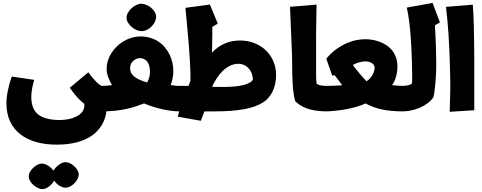

<svg xmlns="http://www.w3.org/2000/svg" viewBox="-20 -768 3326 1324"><path d="M272.5 536.1Q257.3 536.1 240.7 528.1Q224.1 520 210.2 507.6Q196.3 495.1 187.3 479.7Q178.2 464.4 178.2 449.7Q178.2 432.1 187.5 416Q196.8 399.9 210.4 387.5Q224.1 375 240 367.4Q255.9 359.9 269.5 359.9Q279.3 359.9 290.3 363.8Q301.3 367.7 311.8 374.3Q322.3 380.9 331.8 389.9Q341.3 398.9 348.6 408.7Q355 397.5 365 387Q375 376.5 386.2 368.2Q397.5 359.9 409.2 355Q420.9 350.1 431.6 350.1Q445.3 350.1 461.2 357.4Q477.1 364.7 490.7 377Q504.4 389.2 513.7 404.3Q522.9 419.4 522.9 435.1Q522.9 449.7 514.9 465.8Q506.8 481.9 493.7 495.4Q480.5 508.8 464.4 517.6Q448.2 526.4 432.1 526.4Q421.4 526.4 410.2 522.5Q398.9 518.6 388.4 511.7Q377.9 504.9 368.9 496.1Q359.9 487.3 353 477.5Q347.2 488.8 338.1 499.3Q329.1 509.8 318.4 517.8Q307.6 525.9 295.9 531Q284.2 536.1 272.5 536.1ZM715.3 -9.8Q709 48.8 682.4 93.5Q655.8 138.2 611.6 168.5Q567.4 198.7 506.6 214.1Q445.8 229.5 371.1 229.5Q293.5 229.5 229.5 211.4Q165.5 193.4 119.9 157.7Q74.2 122.1 49.3 68.6Q24.4 15.1 24.4 -55.7Q24.4 -95.7 34.2 -143.8Q43.9 -191.9 61 -240.2L215.8 -217.3Q207 -186.5 201.4 -157Q195.8 -127.4 195.8 -99.6Q195.8 -14.6 244.9 22.5Q293.9 59.6 393.1 59.6Q422.4 59.6 452.1 53.7Q481.9 47.9 506.3 35.6Q530.8 23.4 546.1 4.4Q561.5 -14.6 561.5 -41Q561.5 -44.4 561.3 -47.1Q561 -49.8 560.5 -53.2Q550.8 -60.5 540.5 -69.3Q530.3 -78.1 518.6 -90.6Q506.8 -103 492.7 -120.6Q478.5 -138.2 460.9 -162.6L588.9 -269.5Q605 -247.1 619.9 -229.7Q634.8 -212.4 647.2 -200.4Q659.7 -188.5 669.2 -182.1Q678.7 -175.8 684.6 -175.8V-23.4Z M1056.6 -651.9Q1056.6 -635.3 1048.1 -617.7Q1039.6 -600.1 1025.6 -585.9Q1011.7 -571.8 993.7 -562.5Q975.6 -553.2 956.5 -553.2Q939 -553.2 920.4 -561.5Q901.9 -569.8 887 -583Q872.1 -596.2 862.3 -612.5Q852.5 -628.9 852.5 -645Q852.5 -662.6 862.3 -679.9Q872.1 -697.3 887.2 -711.2Q902.3 -725.1 919.9 -733.6Q937.5 -742.2 953.6 -742.2Q970.7 -742.2 989 -734.6Q1007.3 -727.1 1022.2 -714.4Q1037.1 -701.7 1046.9 -685.5Q1056.6 -669.4 1056.6 -651.9ZM682.1 0Q673.8 0 663.3 -4.6Q652.8 -9.3 644.5 -17.6V-158.7Q650.4 -165.5 661.6 -170.7Q672.9 -175.8 682.1 -175.8Q691.4 -175.8 702.4 -176.3Q713.4 -176.8 723.4 -177.7Q733.4 -178.7 741.5 -179.7Q749.5 -180.7 752.4 -181.6Q738.3 -204.6 726.8 -233.9Q715.3 -263.2 715.3 -295.4Q715.3 -322.3 723.6 -349.1Q731.9 -376 747.3 -400.6Q762.7 -425.3 783.9 -446.3Q805.2 -467.3 831.3 -482.9Q857.4 -498.5 887.5 -507.6Q917.5 -516.6 950.2 -516.6Q986.8 -516.6 1017.8 -506.8Q1048.8 -497.1 1074 -480.2Q1099.1 -463.4 1117.9 -440.4Q1136.7 -417.5 1149.7 -390.9Q1162.6 -364.3 1168.9 -335.4Q1175.3 -306.6 1175.3 -277.8Q1175.3 -251 1169.9 -225.8Q1164.6 -200.7 1156.7 -181.6Q1171.4 -179.2 1181.4 -178.2Q1191.4 -177.2 1198.5 -176.5Q1205.6 -175.8 1210 -175.8Q1214.4 -175.8 1217.8 -175.8V0Q1193.4 0 1164.8 -3.4Q1136.2 -6.8 1105 -13.4Q1073.7 -20 1040.5 -30.3Q1007.3 -40.5 973.6 -54.7Q944.8 -43.5 914.6 -33.7Q884.3 -23.9 849.4 -16.4Q814.5 -8.8 773.4 -4.4Q732.4 0 682.1 0ZM1014.2 -273.4Q1014.2 -297.4 1008.8 -315.2Q1003.4 -333 993.9 -344.5Q984.4 -356 971.9 -361.6Q959.5 -367.2 945.3 -367.2Q933.6 -367.2 921.4 -362.3Q909.2 -357.4 899.2 -348.6Q889.2 -339.8 883.1 -327.1Q877 -314.5 877 -298.3Q877 -281.2 883.5 -267.1Q890.1 -252.9 904.5 -241Q918.9 -229 941.2 -218.8Q963.4 -208.5 994.6 -199.2Q1007.3 -223.6 1010.7 -240.7Q1014.2 -257.8 1014.2 -273.4Z M1528.3 -168.5Q1566.9 -168.5 1600.8 -171.9Q1634.8 -175.3 1660.9 -182.1Q1687 -189 1703.6 -199Q1720.2 -209 1724.1 -222.2Q1721.7 -250 1712.2 -270Q1702.6 -290 1688.7 -303Q1674.8 -315.9 1658.2 -322Q1641.6 -328.1 1625 -328.1Q1593.8 -328.1 1566.4 -314.7Q1539.1 -301.3 1516.1 -279.1Q1493.2 -256.8 1474.6 -228.3Q1456.1 -199.7 1442.4 -169.9Q1449.2 -169.4 1460.7 -169.2Q1472.2 -168.9 1484.9 -168.7Q1497.6 -168.5 1509.3 -168.5Q1521 -168.5 1528.3 -168.5ZM1280.8 -175.8Q1281.2 -178.2 1283 -182.9Q1284.7 -187.5 1286.4 -192.6Q1288.1 -197.8 1290 -202.4Q1292 -207 1293 -209.5Q1293.9 -224.6 1293.5 -247.8Q1293 -271 1292 -296.6Q1291 -322.3 1289.6 -346.9Q1288.1 -371.6 1286.6 -389.6L1284.2 -425.8Q1282.2 -455.1 1279.8 -484.4Q1277.3 -513.7 1274.2 -547.4Q1271 -581.1 1267.3 -621.6Q1263.7 -662.1 1258.8 -713.9L1427.2 -736.8L1481.9 -605L1444.3 -583Q1444.3 -562.5 1444.1 -542.7Q1443.8 -522.9 1443.6 -506.3Q1443.4 -489.7 1443.1 -477.1Q1442.9 -464.4 1442.9 -457.5L1441.9 -405.3Q1464.4 -429.2 1488.3 -445.1Q1512.2 -460.9 1536.6 -470.7Q1561 -480.5 1585.7 -484.6Q1610.4 -488.8 1635.3 -488.8Q1688 -488.8 1733.6 -470.9Q1779.3 -453.1 1812.5 -421.6Q1845.7 -390.1 1864.7 -346.4Q1883.8 -302.7 1883.8 -251Q1883.8 -221.2 1878.2 -193.1Q1872.6 -165 1861.1 -140.1Q1849.6 -115.2 1831.8 -94.5Q1814 -73.7 1789.6 -59.1Q1739.7 -28.3 1658.2 -14.2Q1576.7 0 1464.4 0H1390.1L1364.7 64.9L1206.1 36.6L1215.8 0H1212.9Q1203.6 0 1192.9 -4.6Q1182.1 -9.3 1173.8 -17.6V-157.7Q1179.7 -165 1190.7 -170.4Q1201.7 -175.8 1212.9 -175.8Z M2237.3 0Q2190.9 0 2156 -5.6Q2121.1 -11.2 2094.7 -20.8Q2068.4 -30.3 2049.3 -43.2Q2030.3 -56.2 2015.1 -70.8Q2002 -123 1998.3 -188.5Q1994.6 -253.9 1994.6 -325.7Q1994.6 -345.7 1993.9 -375Q1993.2 -404.3 1991.7 -439.2Q1990.2 -474.1 1988.5 -512.2Q1986.8 -550.3 1985.4 -587.6Q1983.9 -625 1982.4 -659.4Q1981 -693.8 1980 -721.2L2163.1 -736.3Q2162.6 -726.6 2162.4 -710.2Q2162.1 -693.8 2161.9 -673.8Q2161.6 -653.8 2161.1 -631.6Q2160.6 -609.4 2160.4 -587.9Q2160.2 -566.4 2159.9 -547.1Q2159.7 -527.8 2159.7 -514.2V-262.7Q2159.7 -242.2 2160.4 -223.6Q2161.1 -205.1 2163.6 -190.4Q2179.7 -180.2 2197.5 -178Q2215.3 -175.8 2237.3 -175.8Z M2216.3 0Q2207 0 2196 -4.6Q2185.1 -9.3 2176.8 -17.6V-157.7Q2182.6 -165 2193.8 -170.4Q2205.1 -175.8 2216.3 -175.8Q2230 -175.8 2247.1 -176Q2264.2 -176.3 2281.2 -176.8Q2298.3 -177.2 2313.7 -178.2Q2329.1 -179.2 2339.4 -180.2Q2335.9 -185.5 2328.9 -195.1Q2321.8 -204.6 2314 -215.1Q2306.2 -225.6 2298.8 -234.9Q2291.5 -244.1 2287.6 -249.5L2271 -246.6L2230 -363.3Q2264.2 -404.3 2301 -430.2Q2337.9 -456.1 2373.3 -471.2Q2408.7 -486.3 2440.7 -491.9Q2472.7 -497.6 2498 -497.6Q2521.5 -497.6 2547.1 -493.4Q2572.8 -489.3 2597.7 -480Q2622.6 -470.7 2644.8 -456.1Q2667 -441.4 2683.8 -420.4Q2700.7 -399.4 2710.7 -371.6Q2720.7 -343.8 2720.7 -308.6Q2720.7 -291.5 2718.3 -274.2Q2715.8 -256.8 2711.2 -240Q2706.5 -223.1 2699.5 -208Q2692.4 -192.9 2683.6 -180.7Q2707 -178.2 2726.3 -177Q2745.6 -175.8 2758.3 -175.8V0Q2674.3 0 2612.3 -13.7Q2550.3 -27.3 2500.5 -54.7Q2476.1 -43 2442.6 -33Q2409.2 -22.9 2371.3 -15.6Q2333.5 -8.3 2293.5 -4.2Q2253.4 0 2216.3 0ZM2563.5 -301.3Q2563.5 -308.1 2559.8 -315.9Q2556.2 -323.7 2548.3 -330.1Q2540.5 -336.4 2528.1 -340.6Q2515.6 -344.7 2498.5 -344.7Q2487.3 -344.7 2475.6 -342.5Q2463.9 -340.3 2452.4 -336.9Q2440.9 -333.5 2430.7 -328.9Q2420.4 -324.2 2413.1 -319.8Q2421.9 -307.6 2434.8 -291.3Q2447.8 -274.9 2461.4 -258.8Q2475.1 -242.7 2487.5 -228.8Q2500 -214.8 2508.3 -207.5Q2523.4 -218.3 2534.2 -231Q2544.9 -243.7 2551.3 -256.3Q2557.6 -269 2560.5 -280.8Q2563.5 -292.5 2563.5 -301.3Z M2755.9 -175.8Q2766.1 -175.8 2776.6 -177Q2787.1 -178.2 2796.1 -180.4Q2805.2 -182.6 2811.8 -186.3Q2818.4 -189.9 2821.3 -194.8Q2821.3 -196.3 2821.5 -200.9Q2821.8 -205.6 2822 -210.9Q2822.3 -216.3 2822.3 -220.9Q2822.3 -225.6 2822.3 -227.5Q2822.3 -238.8 2822 -268.8Q2821.8 -298.8 2820.6 -340.6Q2819.3 -382.3 2817.1 -431.9Q2814.9 -481.4 2810.8 -532Q2806.6 -582.5 2800.3 -630.1Q2793.9 -677.7 2785.2 -715.8L2962.9 -747.6L3013.7 -613.3L2979 -593.3Q2981 -555.7 2982.9 -521.2Q2984.9 -486.8 2985.8 -453.1Q2986.8 -419.4 2987.5 -385.3Q2988.3 -351.1 2988.3 -314.5Q2988.3 -293.5 2987.1 -264.6Q2985.8 -235.8 2983.4 -205.6Q2981 -175.3 2977.3 -146.5Q2973.6 -117.7 2968.8 -97.2Q2952.1 -73.2 2927.5 -55.2Q2902.8 -37.1 2874.3 -24.9Q2845.7 -12.7 2815.2 -6.3Q2784.7 0 2755.9 0Q2747.6 0 2737.5 -4.6Q2727.5 -9.3 2720.7 -17.6V-158.2Q2726.1 -165.5 2736.3 -170.7Q2746.6 -175.8 2755.9 -175.8Z M3250.5 -7.8 3081.1 2.9Q3082 -33.7 3082.8 -60.1Q3083.5 -86.4 3084 -105.5Q3084.5 -124.5 3084.7 -137.9Q3085 -151.4 3085 -161.6V-197.8Q3085 -217.3 3084.2 -252.7Q3083.5 -288.1 3082 -333Q3080.6 -377.9 3078.4 -429.2Q3076.2 -480.5 3072.8 -532Q3069.3 -583.5 3064.9 -632.1Q3060.5 -680.7 3055.2 -720.7L3240.2 -735.8Q3242.7 -711.9 3244.4 -674.3Q3246.1 -636.7 3247.3 -593.5Q3248.5 -550.3 3249 -505.6Q3249.5 -460.9 3250 -422.6Q3250.5 -384.3 3250.5 -356.7Q3250.5 -329.1 3250.5 -319.8Z"/></svg>

Font: DimaFred
Style: Bold
Weight: 800
Designer: R.Balvardi
Foundry: R.Balvardi (r.balvardi@gmail.com)
Version: Version 1.00;August 2, 2018;FontCreator 11.5.0.2427 64-bit